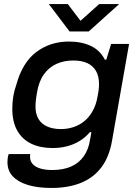

<svg xmlns="http://www.w3.org/2000/svg" viewBox="-20 -744 683 952"><path d="M235 188Q167 188 118 173Q69 158 43 130Q17 102 17 60Q17 52 18 42Q19 32 23 20H130Q129 25 129 28Q129 31 129 34Q129 56 143 70.5Q157 85 181.5 92Q206 99 238 99Q294 99 333 81.5Q372 64 395.5 30.5Q419 -3 426 -49Q428 -60 430 -70Q432 -80 433 -89H426Q403 -62 374 -44.5Q345 -27 311.5 -18.5Q278 -10 241 -10Q180 -10 135 -31.5Q90 -53 65.5 -96.5Q41 -140 41 -205Q41 -237 46 -267Q51 -297 61 -324Q91 -434 160 -486Q229 -538 322 -538Q384 -538 430 -516.5Q476 -495 500 -448H507L531 -526H620L536 -49Q522 34 482.5 86Q443 138 380.5 163Q318 188 235 188ZM282 -104Q315 -104 345 -114Q375 -124 399 -144Q423 -164 440 -194.5Q457 -225 464 -267Q467 -282 468.5 -292.5Q470 -303 470.5 -311.5Q471 -320 471 -327Q471 -366 456 -392Q441 -418 413 -431Q385 -444 343 -444Q297 -444 259.5 -427Q222 -410 197 -374.5Q172 -339 163 -283Q160 -265 158.5 -253Q157 -241 156.5 -232.5Q156 -224 156 -216Q156 -179 170.5 -154.5Q185 -130 213.5 -117Q242 -104 282 -104ZM571 -724 420 -588H325L222 -724H316L396 -619H355L472 -724Z"/></svg>

Font: Archivo SemiExpanded Medium
Style: Italic
Weight: 500
Width: 6
Italic angle: -10°
Designer: Hector Gatti
Foundry: Omnibus-Type
Version: Version 2.001